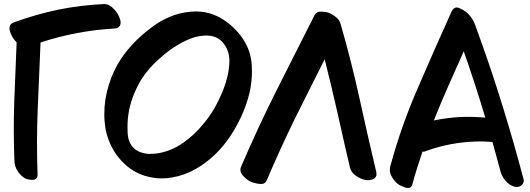

<svg xmlns="http://www.w3.org/2000/svg" viewBox="-20 -850 2600 941"><path d="M490.2 -830.1Q377 -825.2 265.6 -802.7Q154.3 -779.3 47.9 -740.2Q26.4 -732.4 26.4 -710.9Q26.4 -705.1 28.3 -698.2Q37.1 -666 61.5 -642.6Q55.7 -497.1 49.8 -351.6Q44.9 -205.1 50.8 -59.6Q51.8 -34.2 66.4 -11.7Q81.1 11.7 103.5 24.4Q117.2 31.2 136.7 31.2Q139.6 31.2 141.6 31.2Q165 30.3 164.1 3.9Q158.2 -157.2 165 -319.3Q171.9 -480.5 178.7 -641.6Q266.6 -670.9 356.4 -687.5Q446.3 -705.1 539.1 -710Q549.8 -710 556.6 -713.9Q563.5 -717.8 567.4 -723.6Q571.3 -731.4 571.3 -740.2Q571.3 -750 566.4 -760.7Q558.6 -784.2 541 -802.7Q530.3 -815.4 516.6 -823.2Q503.9 -830.1 492.2 -830.1Q491.2 -830.1 490.2 -830.1Z M1093.8 -471.7Q1084 -432.6 1068.4 -395.5Q1051.8 -357.4 1034.2 -325.2Q1005.9 -275.4 967.8 -232.4Q930.7 -188.5 884.8 -155.3Q848.6 -127.9 805.7 -112.3Q761.7 -95.7 715.8 -95.7Q694.3 -95.7 672.9 -102.5Q651.4 -109.4 635.7 -124Q607.4 -151.4 605.5 -200.2Q603.5 -248 608.4 -284.2Q614.3 -329.1 629.9 -371.1Q645.5 -414.1 668 -453.1Q694.3 -496.1 731.4 -534.2Q768.6 -571.3 808.6 -601.6Q846.7 -629.9 891.6 -651.4Q937.5 -673.8 985.4 -675.8Q1039.1 -677.7 1070.3 -643.6Q1101.6 -609.4 1104.5 -556.6Q1104.5 -536.1 1101.6 -514.6Q1099.6 -494.1 1093.8 -471.7ZM1168.9 -662.1Q1130.9 -717.8 1071.3 -755.9Q1011.7 -793 942.4 -793.9Q829.1 -793 732.4 -722.7Q635.7 -653.3 574.2 -563.5Q536.1 -506.8 513.7 -435.5Q491.2 -364.3 491.2 -292Q491.2 -252.9 498 -214.8Q504.9 -177.7 521.5 -142.6Q546.9 -85.9 594.7 -43Q642.6 1 705.1 15.6Q739.3 24.4 773.4 24.4Q799.8 24.4 825.2 19.5Q885.7 8.8 940.4 -22.5Q1040 -80.1 1107.4 -180.7Q1174.8 -282.2 1202.1 -391.6Q1214.8 -445.3 1214.8 -501Q1214.8 -515.6 1213.9 -530.3Q1210 -601.6 1168.9 -662.1Z M1824.2 -6.8Q1781.2 -188.5 1741.2 -371.1Q1701.2 -552.7 1649.4 -732.4Q1644.5 -752 1626 -766.6Q1607.4 -781.2 1588.9 -788.1Q1574.2 -793 1552.7 -793Q1552.7 -793 1551.8 -793Q1531.2 -793 1522.5 -777.3Q1429.7 -592.8 1335.9 -408.2Q1243.2 -223.6 1162.1 -34.2Q1158.2 -26.4 1158.2 -18.6Q1158.2 -3.9 1168.9 8.8Q1185.5 28.3 1204.1 38.1Q1217.8 45.9 1247.1 50.8Q1252.9 51.8 1257.8 51.8Q1279.3 52.7 1287.1 34.2Q1351.6 -117.2 1423.8 -265.6Q1497.1 -413.1 1571.3 -559.6Q1604.5 -427.7 1634.8 -293.9Q1664.1 -161.1 1695.3 -28.3Q1701.2 -2.9 1726.6 12.7Q1751 29.3 1773.4 32.2Q1793.9 36.1 1811.5 26.4Q1825.2 19.5 1825.2 3.9Q1825.2 -1 1824.2 -6.8Z M2106.4 -259.8Q2140.6 -345.7 2177.7 -429.7Q2214.8 -514.6 2252.9 -598.6Q2281.2 -517.6 2307.6 -436.5Q2334 -355.5 2358.4 -273.4Q2295.9 -279.3 2232.4 -276.4Q2168.9 -272.5 2106.4 -259.8ZM2544.9 24.4Q2499 -149.4 2446.3 -320.3Q2393.6 -492.2 2333 -660.2Q2321.3 -691.4 2309.6 -725.6Q2297.9 -759.8 2272.5 -784.2Q2258.8 -797.9 2232.4 -809.6Q2225.6 -813.5 2218.8 -813.5Q2203.1 -813.5 2193.4 -793.9Q2109.4 -608.4 2028.3 -419.9Q1946.3 -232.4 1892.6 -34.2Q1890.6 -25.4 1890.6 -16.6Q1890.6 -2 1898.4 12.7Q1910.2 36.1 1928.7 50.8Q1939.5 59.6 1966.8 69.3Q1974.6 71.3 1980.5 71.3Q1996.1 71.3 2001 53.7Q2011.7 13.7 2024.4 -27.3Q2037.1 -67.4 2050.8 -107.4Q2053.7 -106.4 2056.6 -106.4Q2059.6 -106.4 2063.5 -108.4Q2143.6 -137.7 2226.6 -149.4Q2309.6 -161.1 2393.6 -154.3Q2403.3 -119.1 2413.1 -83Q2422.9 -46.9 2432.6 -11.7Q2438.5 12.7 2456.1 34.2Q2473.6 55.7 2499 64.5Q2519.5 70.3 2535.2 58.6Q2546.9 49.8 2546.9 35.2Q2546.9 30.3 2544.9 24.4Z"/></svg>

Font: TroubleSide
Style: Comic
Weight: 400
Designer: Koroletov
Version: 1_5